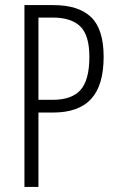

<svg xmlns="http://www.w3.org/2000/svg" viewBox="-20 -734 459 754"><path d="M189 -714Q289 -714 338 -666.5Q387 -619 387 -511Q387 -399 338 -345.5Q289 -292 188 -292H131V0H76V-714ZM187 -665H131V-342H187Q262 -342 296.5 -381Q331 -420 331 -511Q331 -595 295.5 -630Q260 -665 187 -665Z"/></svg>

Font: Noto Sans Malayalam ExtraCondensed Light
Style: Regular
Weight: 300
Width: 2
Designer: Jelle Bosma - Monotype Design Team
Foundry: Monotype Imaging Inc.
Version: Version 2.104; ttfautohint (v1.8.4.7-5d5b)